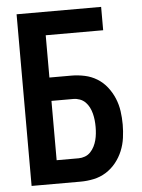

<svg xmlns="http://www.w3.org/2000/svg" viewBox="-53 -777 605 819"><g transform="rotate(-5 250.0 -367.5)"><path d="M49 0H259Q287 0 315.5 -6Q344 -12 368.5 -27.5Q393 -43 411 -65.5Q429 -88 440 -114.5Q451 -141 455 -170Q459 -199 459 -227Q459 -256 455 -284.5Q451 -313 440 -339.5Q429 -366 411 -389Q393 -412 368.5 -427Q344 -442 315.5 -448Q287 -454 259 -454H165V-635H411V-735H49ZM165 -100V-354H259Q273 -354 286.5 -349Q300 -344 310 -334Q320 -324 326.5 -311Q333 -298 336.5 -284Q340 -270 341.5 -256Q343 -242 343 -227Q343 -213 341.5 -198.5Q340 -184 336.5 -170.5Q333 -157 326.5 -144Q320 -131 310 -120.5Q300 -110 286.5 -105Q273 -100 259 -100Z"/></g></svg>

Font: Iosevka SS09
Style: Bold
Weight: 700
Monospace: yes
Designer: Belleve Invis
Foundry: Belleve Invis
Version: Version 5.2.1; ttfautohint (v1.8.3)